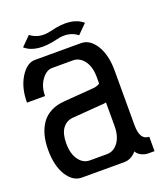

<svg xmlns="http://www.w3.org/2000/svg" viewBox="-147 -795 773 887"><g transform="rotate(-20 239.0 -351.5)"><path d="M360.8 -667 315.9 -622.1Q274.4 -654.8 214.8 -640.1Q105 -612.8 53.2 -658.2L98.1 -703.1Q139.6 -670.4 199.2 -685.1Q308.1 -713.4 360.8 -667ZM301.8 -285.2 154.8 -273.9Q124.5 -270 106.7 -244.9Q88.9 -219.7 88.9 -172.9Q88.9 -121.6 110.6 -91.8Q132.3 -62 165 -62H249Q281.7 -62 304 -91.8Q326.2 -121.6 326.2 -172.9V-288.1Q314.5 -285.2 301.8 -285.2ZM311 0H103Q59.1 0 29.5 -47.6Q0 -95.2 0 -172.9Q0 -211.9 8.3 -243.9Q16.6 -275.9 33.9 -301Q51.3 -326.2 80.3 -341.3Q109.4 -356.4 148.9 -358.9L293.9 -370.1Q312.5 -371.6 326.2 -380.9V-412.1Q326.2 -463.4 304 -493.2Q281.7 -522.9 249 -522.9H147Q118.2 -522.9 95 -490.7Q71.8 -458.5 71.8 -412.1H-17.1Q-17.1 -484.9 13.9 -534.9Q44.9 -585 85 -585H311Q355 -585 384.5 -537.4Q414.1 -489.7 414.1 -412.1V-144Q414.1 -70.8 460 -70.8V0H429.2Q412.6 0 395.5 -8.5Q378.4 -17.1 372.1 -30.8Q345.7 0 311 0Z"/></g></svg>

Font: Favorite Color
Style: Regular
Weight: 400
Designer: Bryce Wilner
Version: Version 1.000;PS 1.0;hotconv 16.6.51;makeotf.lib2.5.65220 DE